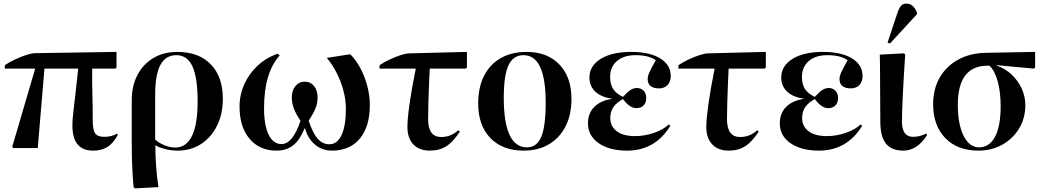

<svg xmlns="http://www.w3.org/2000/svg" viewBox="-20 -816 5759 1058"><path d="M493 14Q379 14 379 -124Q379 -140 380 -156.5Q381 -173 384.5 -203Q388 -233 394.5 -288.5Q401 -344 411 -438H225L188 0H55L47 -6L174 -438H6L7 -457Q27 -471 59 -486.5Q91 -502 123 -512.5Q155 -523 173 -523L622 -530V-444L615 -438H488Q487 -371 489 -301.5Q491 -232 491 -151Q491 -100 504.5 -81Q518 -62 554 -62Q597 -62 624 -80L629 -72Q604 -26 572 -6Q540 14 493 14Z M724 222 716 216Q706 100 706 -21V-264Q706 -343 737.5 -403Q769 -463 825.5 -496.5Q882 -530 957 -530Q1075 -530 1141.5 -461.5Q1208 -393 1208 -272Q1208 -188 1176 -123.5Q1144 -59 1088 -22.5Q1032 14 959 14Q922 14 888.5 5Q855 -4 837 -15H836Q836 101 853 215ZM946 -3Q1006 -3 1037.5 -66Q1069 -129 1069 -258Q1069 -388 1040.5 -450Q1012 -512 952 -512Q893 -512 864 -458.5Q835 -405 835 -293V-48Q852 -30 884.5 -16.5Q917 -3 946 -3Z M1504 14Q1410 14 1355 -51.5Q1300 -117 1300 -228Q1300 -294 1326.5 -352.5Q1353 -411 1400.5 -455Q1448 -499 1511 -520L1521 -510Q1435 -415 1435 -219Q1435 -125 1460.5 -73.5Q1486 -22 1531 -22Q1593 -22 1636 -151Q1611 -187 1599.5 -217.5Q1588 -248 1588 -279Q1588 -318 1608 -342Q1628 -366 1659 -366Q1691 -366 1710.5 -342Q1730 -318 1730 -279Q1730 -249 1719.5 -221.5Q1709 -194 1681 -151Q1703 -83 1730 -52Q1757 -21 1795 -21Q1838 -21 1862 -71.5Q1886 -122 1886 -217Q1886 -264 1873 -314.5Q1860 -365 1836 -412.5Q1812 -460 1781 -497L1909 -517L1916 -511Q1946 -479 1969 -434Q1992 -389 2005 -338Q2018 -287 2018 -238Q2018 -119 1963 -52.5Q1908 14 1809 14Q1756 14 1716.5 -18.5Q1677 -51 1661 -108H1658Q1632 -44 1595 -15Q1558 14 1504 14Z M2349 14Q2290 14 2257.5 -20.5Q2225 -55 2225 -117Q2225 -159 2236.5 -241.5Q2248 -324 2271 -438H2071L2072 -457Q2097 -474 2128 -488.5Q2159 -503 2188.5 -512.5Q2218 -522 2237 -522L2553 -530V-444L2545 -438H2348Q2346 -399 2344 -348.5Q2342 -298 2340.5 -247.5Q2339 -197 2339 -160Q2339 -61 2411 -61Q2465 -61 2505 -98L2514 -91Q2477 -34 2439 -10Q2401 14 2349 14Z M2866 14Q2749 14 2682 -55.5Q2615 -125 2615 -246Q2615 -334 2647 -397.5Q2679 -461 2739 -495.5Q2799 -530 2882 -530Q2996 -530 3062.5 -460.5Q3129 -391 3129 -271Q3129 -184 3096.5 -120Q3064 -56 3005 -21Q2946 14 2866 14ZM2884 -4Q2938 -4 2962.5 -62Q2987 -120 2987 -250Q2987 -512 2865 -512Q2808 -512 2782 -456.5Q2756 -401 2756 -277Q2756 -4 2884 -4Z M3436 14Q3338 14 3279 -27Q3220 -68 3220 -136Q3220 -191 3254 -226Q3288 -261 3350 -271V-273Q3292 -281 3260 -311.5Q3228 -342 3228 -389Q3228 -453 3290 -491.5Q3352 -530 3458 -530Q3559 -530 3617.5 -494.5Q3676 -459 3676 -397Q3676 -366 3658.5 -347.5Q3641 -329 3612 -329Q3549 -329 3549 -381Q3549 -396 3558.5 -417.5Q3568 -439 3594 -484Q3556 -512 3482 -512Q3417 -512 3379.5 -479.5Q3342 -447 3342 -392Q3342 -352 3358.5 -326Q3375 -300 3413 -282Q3437 -309 3454 -320Q3471 -331 3490 -331Q3513 -331 3527 -315.5Q3541 -300 3541 -276Q3541 -250 3526.5 -235Q3512 -220 3486 -220Q3450 -220 3413 -270Q3376 -250 3359.5 -225Q3343 -200 3343 -166Q3343 -119 3379 -92.5Q3415 -66 3479 -66Q3532 -66 3584 -84Q3636 -102 3665 -130L3674 -123Q3590 14 3436 14Z M3996 14Q3937 14 3904.5 -20.5Q3872 -55 3872 -117Q3872 -159 3883.5 -241.5Q3895 -324 3918 -438H3718L3719 -457Q3744 -474 3775 -488.5Q3806 -503 3835.5 -512.5Q3865 -522 3884 -522L4200 -530V-444L4192 -438H3995Q3993 -399 3991 -348.5Q3989 -298 3987.5 -247.5Q3986 -197 3986 -160Q3986 -61 4058 -61Q4112 -61 4152 -98L4161 -91Q4124 -34 4086 -10Q4048 14 3996 14Z M4493 14Q4395 14 4336 -27Q4277 -68 4277 -136Q4277 -191 4311 -226Q4345 -261 4407 -271V-273Q4349 -281 4317 -311.5Q4285 -342 4285 -389Q4285 -453 4347 -491.5Q4409 -530 4515 -530Q4616 -530 4674.5 -494.5Q4733 -459 4733 -397Q4733 -366 4715.5 -347.5Q4698 -329 4669 -329Q4606 -329 4606 -381Q4606 -396 4615.5 -417.5Q4625 -439 4651 -484Q4613 -512 4539 -512Q4474 -512 4436.5 -479.5Q4399 -447 4399 -392Q4399 -352 4415.5 -326Q4432 -300 4470 -282Q4494 -309 4511 -320Q4528 -331 4547 -331Q4570 -331 4584 -315.5Q4598 -300 4598 -276Q4598 -250 4583.5 -235Q4569 -220 4543 -220Q4507 -220 4470 -270Q4433 -250 4416.5 -225Q4400 -200 4400 -166Q4400 -119 4436 -92.5Q4472 -66 4536 -66Q4589 -66 4641 -84Q4693 -102 4722 -130L4731 -123Q4647 14 4493 14Z M4958 14Q4893 14 4862 -24.5Q4831 -63 4831 -144Q4831 -172 4830.5 -214.5Q4830 -257 4830 -304.5Q4830 -352 4829.5 -396Q4829 -440 4829 -472Q4829 -504 4828 -515L4961 -522L4968 -516Q4965 -467 4961.5 -412.5Q4958 -358 4955.5 -306Q4953 -254 4951.5 -212.5Q4950 -171 4950 -147Q4950 -62 5011 -62Q5049 -62 5084 -80L5089 -72Q5034 14 4958 14ZM4884 -576 4871 -582 4926 -747Q4935 -774 4946 -785Q4957 -796 4975 -796Q5014 -796 5033 -746V-738Z M5372 14Q5256 14 5189 -55Q5122 -124 5122 -242Q5122 -326 5158.5 -389Q5195 -452 5261 -488Q5327 -524 5415 -525L5684 -530V-444L5677 -438L5471 -457V-455Q5518 -439 5553.5 -406Q5589 -373 5609.5 -329Q5630 -285 5630 -237Q5630 -165 5596 -108.5Q5562 -52 5503.5 -19Q5445 14 5372 14ZM5375 -4Q5432 -4 5463 -62.5Q5494 -121 5494 -230Q5494 -309 5477.5 -368.5Q5461 -428 5432 -454H5422Q5258 -454 5258 -238Q5258 -131 5290 -67.5Q5322 -4 5375 -4Z"/></svg>

Font: Literata 72pt SemiBold
Style: Regular
Weight: 600
Designer: Latin by Veronika Burian and Jose Scaglione. Greek by Irene Vlachou. Cyrillic by Vera Evstafieva.
Foundry: TypeTogether
Version: Version 3.002